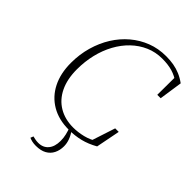

<svg xmlns="http://www.w3.org/2000/svg" viewBox="-260 -792 1113 1113"><g transform="rotate(45 296.0 -236.0)"><path d="M199 204 206 186Q218 189 229 191Q240 193 252 193Q291 193 313.5 166.5Q336 140 336 93Q336 68 330.5 45.5Q325 23 317 0H337V5Q354 28 363 52.5Q372 77 372 101Q372 134 359 160Q346 186 320 200.5Q294 215 254 215Q237 215 223.5 212Q210 209 199 204ZM323 14Q241 14 181.5 -21Q122 -56 90 -119.5Q58 -183 58 -269Q58 -339 76 -402Q94 -465 126.5 -517Q159 -569 204 -607Q249 -645 303.5 -666Q358 -687 421 -687Q454 -687 483 -682Q512 -677 539 -665.5Q566 -654 592 -635L571 -492H543L544 -642L567 -616Q535 -640 499 -650.5Q463 -661 416 -661Q361 -661 314 -640.5Q267 -620 229 -583.5Q191 -547 164 -497.5Q137 -448 123 -389.5Q109 -331 109 -267Q109 -187 136.5 -130Q164 -73 214.5 -43Q265 -13 332 -13Q371 -13 412 -23Q453 -33 491 -58L458 -29L508 -182H537L508 -34Q462 -8 417.5 3Q373 14 323 14Z"/></g></svg>

Font: Source Serif 4 36pt Light
Style: Italic
Weight: 300
Italic angle: -12°
Designer: Frank Grießhammer
Foundry: Adobe Systems Incorporated
Version: Version 4.004;hotconv 1.0.116;makeotfexe 2.5.65601